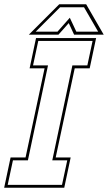

<svg xmlns="http://www.w3.org/2000/svg" viewBox="-44 -878 506 898"><path d="M-24.5 0 5.5 -141.5H75.5L164.5 -558.5H94.5L124.5 -700H405.5L375.5 -558.5H305.5L216.5 -141.5H286.5L256.5 0ZM-8 -13.5H246L270.5 -128H200.5L294.5 -572H364.5L389 -686.5H135L110.5 -572H180.5L86.5 -128H16.5ZM233 -858H359L441 -716H302.5L277.5 -770L229.5 -716H91ZM237 -844 123 -730H225L282.5 -795L313 -730H415L349 -844Z"/></svg>

Font: Tourney Condensed Thin
Style: Italic
Weight: 100
Width: 3
Italic angle: -12°
Designer: Tyler Finck
Foundry: Etcetera Type Co
Version: Version 1.010; ttfautohint (v1.8.3)